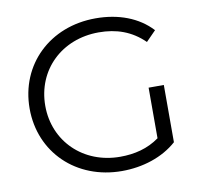

<svg xmlns="http://www.w3.org/2000/svg" viewBox="-79 -791 931 882"><g transform="rotate(-10 386.5 -350.0)"><path d="M607 -114C553 -75 491 -60 424 -60C252 -60 125 -184 125 -350C125 -517 252 -640 425 -640C507 -640 577 -616 636 -558L682 -605C620 -672 528 -706 422 -706C208 -706 52 -555 52 -350C52 -145 208 6 421 6C518 6 612 -24 678 -83V-350H607Z"/></g></svg>

Font: Talent
Style: Regular
Weight: 400
Designer: Mike Powis
Version: Version 1.001;hotconv 1.0.109;makeotfexe 2.5.65596